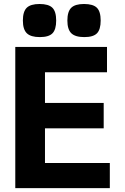

<svg xmlns="http://www.w3.org/2000/svg" viewBox="-20 -966 640 986"><path d="M58.5 -725H529.5V-595H211V-437.5H512.5V-307H211V-129H544V0H58.5ZM97.5 -860.5Q97.5 -906.5 117.2 -926Q137 -945.5 183 -945.5Q229.5 -945.5 249 -926.2Q268.5 -907 268.5 -860.5Q268.5 -814.5 249.5 -795Q230.5 -775.5 184.5 -775.5Q138 -775.5 117.8 -795.2Q97.5 -815 97.5 -860.5ZM326 -860.5Q326 -906.5 345.8 -926Q365.5 -945.5 411.5 -945.5Q458 -945.5 477.5 -926.2Q497 -907 497 -860.5Q497 -814.5 478 -795Q459 -775.5 413 -775.5Q366.5 -775.5 346.2 -795.2Q326 -815 326 -860.5Z"/></svg>

Font: JuliaMono ExtraBold
Style: Regular
Weight: 800
Monospace: yes
Designer: cormullion
Foundry: corm
Version: Version 0.055; ttfautohint (v1.8.4)